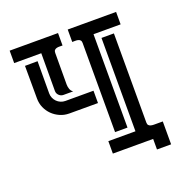

<svg xmlns="http://www.w3.org/2000/svg" viewBox="-125 -763 918 936"><g transform="rotate(-20 334.0 -295.0)"><path d="M532.7 0H323.7V-64.5H464.4V-548.8H528.8V-85.9Q528.8 -76.7 533.4 -72Q538.1 -67.4 545.2 -65.7Q552.2 -64 560.1 -64Q567.9 -64 574.2 -64H606V54.7H532.7ZM574.7 -579.1H434.1V-94.7H369.6V-557.6Q369.6 -567.4 364.7 -572Q359.9 -576.7 352.8 -578.1Q345.7 -579.6 337.9 -579.3Q330.1 -579.1 323.7 -579.1V-643.6H574.7ZM273.4 -579.1Q267.1 -579.1 259 -579.3Q251 -579.6 244.1 -578.1Q237.3 -576.7 232.4 -572Q227.5 -567.4 227.5 -557.6L227.1 -393.1Q227.1 -381.8 231.2 -369.9Q235.4 -357.9 245.6 -351.1H195.3Q182.1 -351.1 172.4 -360.6Q162.6 -370.1 162.6 -383.3L163.1 -579.1H22.5V-643.6H273.4ZM132.3 -381.8Q132.3 -369.1 137.2 -357.9Q142.1 -346.7 150.4 -338.4Q158.7 -330.1 169.9 -325.2Q181.2 -320.3 193.8 -320.3H339.8V-256.3H190.9Q166 -256.3 143.6 -266.1Q121.1 -275.9 104.2 -292.5Q87.4 -309.1 77.6 -331.3Q67.9 -353.5 67.9 -378.9L67.4 -548.3L132.8 -548.8Z"/></g></svg>

Font: Isar CAT
Style: Regular
Weight: 400
Designer: Digitized by Peter Wiegel
Foundry: CAT-Fonts, Peter Wiegel
Version: Version 1.000; ttfautohint (v1.3)